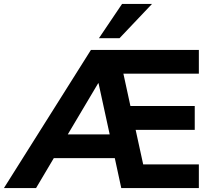

<svg xmlns="http://www.w3.org/2000/svg" viewBox="-68 -960 1087 980"><path d="M-48 0 396 -705H947V-584H516L554 -620L607 -376L556 -419H926V-297H583L615 -340L672 -79L619 -121H947V0H551L508 -199L557 -153H174L231 -194L116 0ZM433 -535 256 -237 247 -274H531L501 -232L435 -535ZM437 -765 555 -940H708L542 -765Z"/></svg>

Font: Nunito Sans 12pt ExtraBold
Style: Regular
Weight: 800
Designer: Vernon Adams
Foundry: Vernon Adams
Version: Version 3.101;gftools[0.9.27]